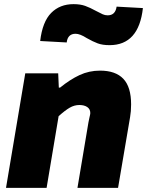

<svg xmlns="http://www.w3.org/2000/svg" viewBox="-20 -907 710 927"><path d="M102 -553H261L264 -484H270Q318 -523 364 -544.5Q410 -566 463 -566Q538 -566 575.5 -526.5Q613 -487 613 -403Q613 -369 608 -341L550 0H354L407 -316L412 -340Q416 -356 416 -361Q416 -380 401.5 -390Q387 -400 363 -400Q339 -400 316.5 -387Q294 -374 263 -346L205 0H9ZM399 -723Q366 -744 345 -744Q307 -744 302 -702L174 -709Q185 -802 227 -844.5Q269 -887 335 -887Q368 -887 391.5 -878.5Q415 -870 444 -854Q465 -843 476 -838Q487 -833 500 -833Q537 -833 543 -875L670 -868Q650 -689 509 -689Q475 -689 452 -697.5Q429 -706 399 -723Z"/></svg>

Font: Nebula Sans Black
Style: Regular
Weight: 900
Italic angle: -9°
Designer: Paul D. Hunt for Adobe (as Source Sans)
Foundry: Nebula Entertainment & Broadcasting LLC
Version: Version 1.010